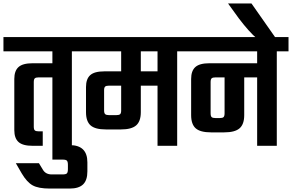

<svg xmlns="http://www.w3.org/2000/svg" viewBox="-40 -846 1694 1114"><path d="M446 -631V-548H377V0H264V-397H184Q168 -397 162 -391.5Q156 -386 156 -370V-111Q156 -95 162 -89.5Q168 -84 184 -84H208V0H149Q92 0 67.5 -22Q43 -44 43 -91V-388Q43 -435 67.5 -457Q92 -479 149 -479H264V-548H-20V-631Z M365 -4Q467 -4 467 96V148Q467 200 442 224Q417 248 365 248H248Q183 248 149.5 229.5Q116 211 86 160L52 101H186L209 139Q225 166 260 166H323Q342 166 348 160Q354 154 354 135V111Q354 92 348 86Q342 80 323 80H264V-4Z M1056 -631V-548H988V0H874V-349H777V-195Q777 -142 750 -118.5Q723 -95 662 -95H574Q512 -95 485.5 -118.5Q459 -142 459 -195V-341Q459 -388 483.5 -410Q508 -432 565 -432H663V-548H406V-631ZM663 -205V-349H592Q576 -349 570 -343.5Q564 -338 564 -323V-205Q564 -189 570.5 -183.5Q577 -178 593 -178H635Q651 -178 657 -183.5Q663 -189 663 -205ZM874 -432V-548H777V-432Z M1634 -631V-548H1566V0H1452V-397H1377V-178Q1377 -125 1350 -101.5Q1323 -78 1261 -78H1184Q1122 -78 1095.5 -101.5Q1069 -125 1069 -178V-388Q1069 -435 1093.5 -457Q1118 -479 1175 -479H1452V-548H1016V-631ZM1263 -189V-397H1210Q1194 -397 1188 -391.5Q1182 -386 1182 -370V-189Q1182 -172 1188 -166.5Q1194 -161 1211 -161H1235Q1251 -161 1257 -166.5Q1263 -172 1263 -189Z M1419 -826 1562 -622H1451Q1406 -660 1346 -739L1283 -826Z"/></svg>

Font: Teko Medium
Style: Regular
Weight: 500
Designer: Manushi Parikh, Jonny Pinhorn
Foundry: Indian Type Foundry
Version: Version 1.106;PS 1.0;hotconv 1.0.78;makeotf.lib2.5.61930; tt